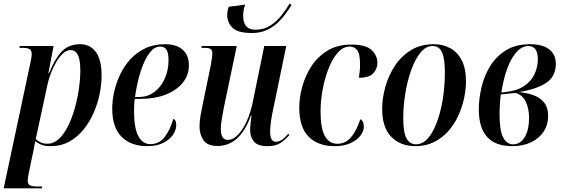

<svg xmlns="http://www.w3.org/2000/svg" viewBox="-37 -787 3065 1047"><path d="M128 -441Q132 -458 134 -471Q136 -484 136 -491Q136 -511 125.5 -518.5Q115 -526 87 -526H69L71 -536H255L227 -388H231Q257 -458 296 -502Q335 -546 400 -546Q454 -546 485.5 -504Q517 -462 517 -374Q517 -328 506.5 -275.5Q496 -223 474 -172.5Q452 -122 419 -81Q386 -40 341 -15Q296 10 239 10Q210 10 191 3Q172 -4 155 -17Q152 -2 150 9.5Q148 21 145 36L120 156Q114 184 114 197Q114 218 127.5 224Q141 230 169 230H193L191 240H-17ZM222 -3Q255 -3 283 -28.5Q311 -54 333 -97.5Q355 -141 370 -194Q385 -247 393 -301.5Q401 -356 401 -403Q401 -461 387.5 -487.5Q374 -514 347 -514Q327 -514 307.5 -496.5Q288 -479 271.5 -451.5Q255 -424 242.5 -392.5Q230 -361 223 -331L158 -29Q167 -19 183.5 -11Q200 -3 222 -3Z M765 10Q678 10 626.5 -40.5Q575 -91 575 -195Q575 -238 585.5 -286Q596 -334 618 -380.5Q640 -427 674 -464Q708 -501 755 -523.5Q802 -546 863 -546Q925 -546 959 -516Q993 -486 993 -431Q993 -376 959 -335Q925 -294 866 -271Q807 -248 733 -248H698Q696 -239 695 -217Q694 -195 694 -182Q694 -88 717.5 -44.5Q741 -1 783 -1Q831 -1 861 -40Q891 -79 908 -139Q915 -137 919.5 -129Q924 -121 924 -104Q924 -79 906.5 -52.5Q889 -26 853.5 -8Q818 10 765 10ZM719 -258Q769 -258 805.5 -286Q842 -314 862 -359.5Q882 -405 882 -458Q882 -499 871 -516Q860 -533 836 -533Q805 -533 778.5 -498.5Q752 -464 731.5 -402Q711 -340 699 -258Z M1336 -607Q1260 -607 1231 -635.5Q1202 -664 1202 -706Q1202 -726 1210 -750L1300 -762Q1294 -746 1291.5 -730.5Q1289 -715 1289 -701Q1289 -625 1355 -625Q1402 -625 1437 -647.5Q1472 -670 1498 -703Q1524 -736 1542 -767L1553 -760Q1539 -737 1519.5 -710.5Q1500 -684 1474.5 -660.5Q1449 -637 1415 -622Q1381 -607 1336 -607ZM1422 10Q1367 10 1347 -16Q1327 -42 1327 -77Q1327 -91 1329.5 -116Q1332 -141 1335 -156H1331Q1300 -71 1254.5 -31Q1209 9 1150 9Q1094 9 1072.5 -22.5Q1051 -54 1051 -98Q1051 -123 1056.5 -156Q1062 -189 1068 -216L1112 -429Q1116 -452 1118.5 -469.5Q1121 -487 1121 -496Q1121 -513 1112 -519.5Q1103 -526 1078 -526H1061L1063 -536H1254L1183 -197Q1177 -168 1172 -135.5Q1167 -103 1167 -84Q1167 -24 1206 -24Q1228 -24 1249 -41.5Q1270 -59 1288 -88Q1306 -117 1319 -151.5Q1332 -186 1339 -219L1404 -536H1524L1448 -169Q1443 -144 1439.5 -116Q1436 -88 1436 -69Q1436 -14 1467 -14Q1486 -14 1503 -26.5Q1520 -39 1535 -58L1541 -51Q1520 -26 1493.5 -8Q1467 10 1422 10Z M1788 10Q1698 10 1646.5 -41Q1595 -92 1595 -201Q1595 -254 1611 -313.5Q1627 -373 1661 -425.5Q1695 -478 1749 -511Q1803 -544 1880 -544Q1958 -544 1989.5 -514Q2021 -484 2021 -444Q2021 -413 1999 -388Q1977 -363 1920 -363Q1923 -381 1925 -401Q1927 -421 1926 -444Q1926 -492 1911.5 -512.5Q1897 -533 1870 -533Q1835 -533 1806 -501Q1777 -469 1756 -416.5Q1735 -364 1723 -301.5Q1711 -239 1711 -178Q1711 -88 1734.5 -45.5Q1758 -3 1802 -3Q1846 -3 1876 -37Q1906 -71 1928 -137Q1936 -133 1941.5 -123.5Q1947 -114 1947 -96Q1947 -72 1928.5 -47.5Q1910 -23 1874.5 -6.5Q1839 10 1788 10Z M2228 10Q2147 10 2097 -40.5Q2047 -91 2047 -194Q2047 -249 2063.5 -310.5Q2080 -372 2114.5 -425.5Q2149 -479 2202.5 -512.5Q2256 -546 2329 -546Q2377 -546 2417 -525Q2457 -504 2480.5 -459Q2504 -414 2504 -342Q2504 -299 2493.5 -250.5Q2483 -202 2462 -156Q2441 -110 2408 -72.5Q2375 -35 2330 -12.5Q2285 10 2228 10ZM2232 0Q2263 0 2288 -24Q2313 -48 2332 -89Q2351 -130 2364 -181Q2377 -232 2383 -286Q2389 -340 2389 -390Q2389 -467 2373.5 -501.5Q2358 -536 2322 -536Q2285 -536 2255.5 -499.5Q2226 -463 2205 -404Q2184 -345 2173 -276.5Q2162 -208 2162 -143Q2162 -64 2180 -32Q2198 0 2232 0Z M2756 10Q2574 10 2574 -190Q2574 -248 2588.5 -310.5Q2603 -373 2636 -426.5Q2669 -480 2722.5 -513Q2776 -546 2855 -546Q2921 -546 2957.5 -518Q2994 -490 2994 -439Q2994 -368 2939 -333.5Q2884 -299 2792 -285Q2834 -281 2870.5 -268.5Q2907 -256 2929.5 -228.5Q2952 -201 2952 -153Q2952 -107 2928 -70Q2904 -33 2860 -11.5Q2816 10 2756 10ZM2717 -285Q2781 -291 2820.5 -317.5Q2860 -344 2878 -383Q2896 -422 2896 -465Q2896 -497 2884 -516.5Q2872 -536 2845 -536Q2810 -536 2780.5 -504Q2751 -472 2729.5 -414.5Q2708 -357 2697 -282ZM2761 0Q2801 0 2824.5 -39.5Q2848 -79 2848 -144Q2848 -195 2830 -232.5Q2812 -270 2774 -280Q2761 -279 2736.5 -276.5Q2712 -274 2694 -272Q2692 -260 2690.5 -239.5Q2689 -219 2688 -199Q2687 -179 2687 -168Q2687 -74 2707 -37Q2727 0 2761 0Z"/></svg>

Font: Noto Serif Display Condensed SemiBold
Style: Italic
Weight: 600
Width: 3
Italic angle: -12°
Designer: Monotype Design Team
Foundry: Monotype Imaging Inc.
Version: Version 2.009